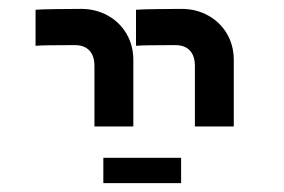

<svg xmlns="http://www.w3.org/2000/svg" viewBox="-20 -629 640 432"><path d="M388.5 -609Q367 -609 331.2 -608.5Q295.5 -608 286 -607V-526Q303.5 -527.5 374.5 -527.5Q395.5 -527.5 407 -515.5Q418.5 -503.5 418.5 -480.5V-344.5H506V-494Q506 -526.5 490.8 -552.8Q475.5 -579 448.5 -594Q421.5 -609 388.5 -609ZM162.5 -609Q141 -609 105.2 -608.5Q69.5 -608 60 -607V-526Q77.5 -527.5 148.5 -527.5Q169.5 -527.5 181 -515.5Q192.5 -503.5 192.5 -480.5V-344.5H280V-494Q280 -526.5 264.8 -552.8Q249.5 -579 222.5 -594Q195.5 -609 162.5 -609ZM212.5 -274H387.5V-217H212.5Z"/></svg>

Font: JuliaMono SemiBold
Style: Regular
Weight: 600
Monospace: yes
Designer: cormullion
Foundry: corm
Version: Version 0.055; ttfautohint (v1.8.4)